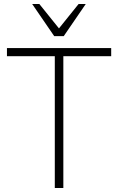

<svg xmlns="http://www.w3.org/2000/svg" viewBox="-20 -947 595 967"><path d="M256 0V-664H15V-705H540V-664H299V0ZM253 -765 142 -927H178L277 -804L376 -927H412L301 -765Z"/></svg>

Font: Nunito Sans 10pt SemiCondensed ExtraLight
Style: Regular
Weight: 250
Width: 4
Designer: Vernon Adams
Foundry: Vernon Adams
Version: Version 3.101;gftools[0.9.27]